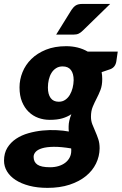

<svg xmlns="http://www.w3.org/2000/svg" viewBox="-55 -756 605 954"><path d="M0 0ZM453 -363.5Q453 -331.5 444.2 -309Q435.5 -286.5 425 -266.5Q414.5 -246.5 405.8 -225.5Q397 -204.5 397 -176Q397 -155.5 403.8 -138.2Q410.5 -121 418.5 -103Q426.5 -85 433.2 -65Q440 -45 440 -19Q439.5 21 422 56.8Q404.5 92.5 371.5 119.2Q338.5 146 290.5 161.8Q242.5 177.5 181 177.5Q130.5 177.5 90.5 167Q50.5 156.5 22.8 138.5Q-5 120.5 -20 95.8Q-35 71 -35 42.5Q-35 5 -18.5 -21.8Q-2 -48.5 25 -66.5Q52 -84.5 86.5 -94.2Q121 -104 156.8 -107.5Q192.5 -111 226.5 -109.2Q260.5 -107.5 287 -102.5Q286 -108.5 286 -114.8Q286 -121 286 -128Q286 -154.5 299.5 -188.5Q280 -175.5 254.8 -168Q229.5 -160.5 192 -160.5Q162.5 -160.5 135.5 -170.2Q108.5 -180 87.8 -200Q67 -220 54.5 -250.2Q42 -280.5 42 -322Q42 -360.5 56.8 -397.2Q71.5 -434 100.8 -462.8Q130 -491.5 173.2 -509Q216.5 -526.5 274 -526.5Q303.5 -526.5 330.8 -519.8Q358 -513 381 -499.5H530L523 -451Q518.5 -422.5 494 -412.5L450 -397.5Q453 -381 453 -363.5ZM237 -250.5Q255.5 -250.5 269.2 -260Q283 -269.5 292 -284.8Q301 -300 305.8 -319Q310.5 -338 311 -357.5Q311 -390 297.5 -408Q284 -426 256 -426Q237.5 -426 223.8 -417.2Q210 -408.5 201 -394Q192 -379.5 187.5 -360.5Q183 -341.5 183 -321Q183 -288 196.5 -269.2Q210 -250.5 237 -250.5ZM299 -7Q299 -10 299 -13Q299 -16 298.5 -18.5Q247.5 -27 211.8 -26.5Q176 -26 154 -19.2Q132 -12.5 122 -1.2Q112 10 112 23.5Q112 49 130.8 62Q149.5 75 194 75Q217 75 236.5 69Q256 63 269.8 52.2Q283.5 41.5 291.2 26.5Q299 11.5 299 -7ZM492.5 -736.5 357.5 -605Q346 -593.5 335.8 -588.8Q325.5 -584 309.5 -584H224L300 -706.5Q309.5 -721 321.2 -728.8Q333 -736.5 354.5 -736.5Z"/></svg>

Font: Lato Black
Style: Italic
Weight: 900
Italic angle: -7°
Designer: Lukasz Dziedzic
Foundry: tyPoland Lukasz Dziedzic
Version: Version 2.007; 2014-02-27